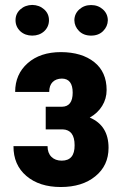

<svg xmlns="http://www.w3.org/2000/svg" viewBox="-20 -749 493 779"><path d="M231 -430.2Q207 -429.7 193.4 -416Q179.7 -402.3 179.7 -376H41.5Q41.5 -447.8 92.3 -492.7Q143.1 -537.6 227.5 -537.6Q312 -537.1 362.3 -497.1Q412.6 -457 412.6 -383.8Q412.6 -348.6 394.5 -319.3Q376.5 -290 344.2 -272Q420.4 -239.7 420.4 -149.4Q420.4 -77.1 366.7 -33.7Q313.5 9.8 226.6 9.8Q139.6 9.8 86.9 -35.2Q34.2 -80.1 34.7 -156.2H172.9Q172.9 -128.4 188.5 -112.8Q204.1 -97.2 230.5 -97.2Q283.2 -97.2 282.7 -159.7Q282.7 -222.2 234.4 -224.1H165.5V-315.9H231Q274.9 -316.4 274.9 -373Q274.9 -429.7 231 -430.2ZM281.7 -667Q282.2 -693.4 301.8 -710.9Q321.3 -728.5 349.6 -728.5Q377.9 -728.5 397.5 -710.9Q417 -693.4 417.5 -667Q417 -641.6 398.4 -623Q379.9 -604.5 349.6 -604.5Q319.3 -604.5 300.8 -623Q282.2 -641.6 281.7 -667ZM110.8 -729Q139.6 -728.5 159.2 -710.9Q178.7 -693.4 178.7 -667Q178.7 -640.6 159.2 -622.1Q139.6 -604.5 110.8 -604.5Q82 -604.5 62.5 -622.1Q43 -640.6 43 -667Q43 -693.4 62.5 -710.9Q82 -728.5 110.8 -729Z"/></svg>

Font: RobotoCondensed-Bold
Style: Bold
Weight: 700
Designer: Google
Version: Version 2.001240; 2014